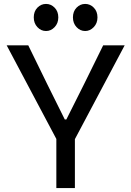

<svg xmlns="http://www.w3.org/2000/svg" viewBox="-20 -958 669 978"><path d="M269.5 -245.5 14 -727H124L221 -528.5L310 -349.5H318L407.5 -528L505.5 -727H615L359.5 -245.5ZM267 0V-293.5H361.5V0ZM214.5 -800Q189 -800 170.5 -819.8Q152 -839.5 152 -869.5Q152 -900 170.5 -919Q189 -938 214.5 -938Q239.5 -938 258.2 -919Q277 -900 277 -869.5Q277 -839.5 258.2 -819.8Q239.5 -800 214.5 -800ZM414 -800Q388.5 -800 370 -819.8Q351.5 -839.5 351.5 -869.5Q351.5 -900 370 -919Q388.5 -938 414 -938Q439 -938 457.8 -919Q476.5 -900 476.5 -869.5Q476.5 -839.5 457.5 -819.8Q438.5 -800 414 -800Z"/></svg>

Font: Spline Sans
Style: Regular
Weight: 400
Designer: Eben Sorkin, Mirko Velimirovic
Foundry: Sorkin Type
Version: Version 1.001